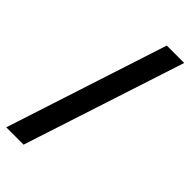

<svg xmlns="http://www.w3.org/2000/svg" viewBox="-257 -757 865 865"><g transform="rotate(45 175.5 -325.0)"><path d="M100.1 61H-10.3L240.7 -710.9H351.6Z"/></g></svg>

Font: Vazirmatn UI FD ExtraBold
Style: Regular
Weight: 800
Designer: Saber Rastikerdar
Foundry: Saber Rastikerdar
Version: Version 33.003